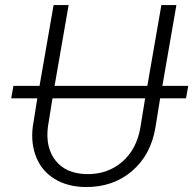

<svg xmlns="http://www.w3.org/2000/svg" viewBox="-20 -731 769 761"><path d="M679.2 -710.9 623.5 -390.6H726.1L717.3 -341.3H614.7L596.7 -229.5Q579.1 -117.7 502.9 -52.7Q426.8 12.2 315.9 10.3Q247.1 8.8 197 -21.5Q147 -51.8 124.3 -106.4Q101.6 -161.1 109.9 -229L127.9 -341.3H24.4L33.2 -390.6H136.7L192.4 -710.9H252L196.3 -390.6H564L619.6 -710.9ZM319.3 -41Q403.3 -38.1 462.9 -88.4Q522.5 -138.7 537.1 -229.5L555.2 -341.3H188L169.9 -228.5Q159.7 -146.5 199.7 -95.2Q239.7 -43.9 319.3 -41Z"/></svg>

Font: Roboto Light
Style: Italic
Weight: 300
Italic angle: -12°
Designer: Google
Version: Version 2.134; 2016; ttfautohint (v1.6)